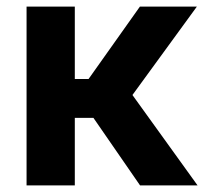

<svg xmlns="http://www.w3.org/2000/svg" viewBox="-20 -559 618 579"><path d="M60.1 0V-539.1H205.6V-320.8H247.1L401.9 -539.1H573.7L379.4 -272.5L575.7 0H402.3L261.7 -203.6H205.6V0Z"/></svg>

Font: Inter 18pt
Style: Bold
Weight: 700
Designer: Rasmus Andersson
Foundry: rsms
Version: Version 4.001;git-66647c0bb